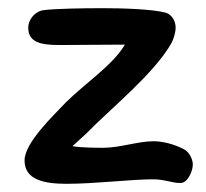

<svg xmlns="http://www.w3.org/2000/svg" viewBox="-20 -447 504 469"><path d="M399 -342C404 -352 409 -367 409 -380C409 -394 401 -411 385 -416C351 -425 277 -427 232 -427C184 -427 114 -426 85 -422C63 -418 49 -397 49 -380C49 -345 76 -337 125 -337C172 -337 229 -338 285 -338C256 -288 187 -243 140 -196C112 -166 40 -99 40 -55C40 -8 87 2 143 2C211 2 301 -9 354 -9C382 -9 399 0 421 0C439 0 451 -30 451 -45C451 -58 442 -76 430 -82C404 -96 375 -102 355 -102C317 -102 273 -86 232 -86C220 -86 177 -86 157 -90L191 -121C248 -180 356 -266 399 -342Z"/></svg>

Font: Itim
Style: Regular
Weight: 400
Designer: CadsonDemak Team
Foundry: Pablo Impallari
Version: Version 1.002;PS 001.002;hotconv 1.0.88;makeotf.lib2.5.64775